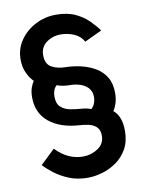

<svg xmlns="http://www.w3.org/2000/svg" viewBox="-89 -778 702 928"><g transform="rotate(-10 262.0 -313.5)"><path d="M443 -208Q461 -194 471.5 -168.5Q482 -143 482 -105Q482 -53 461.5 -16.5Q441 20 408.5 43Q376 66 338.5 77Q301 88 267 88Q216 88 175.5 71.5Q135 55 105 32Q75 9 57 -11L128 -79Q160 -46 193 -31.5Q226 -17 262 -17Q302 -17 335 -39Q368 -61 368 -101Q368 -129 353 -143.5Q338 -158 315.5 -163Q293 -168 271 -169Q177 -175 122.5 -219.5Q68 -264 68 -341Q68 -369 75 -388.5Q82 -408 90 -419Q73 -434 59 -463.5Q45 -493 45 -532Q45 -583 73.5 -624.5Q102 -666 149 -690.5Q196 -715 250 -715Q306 -715 344.5 -697Q383 -679 409.5 -652.5Q436 -626 453 -602L368 -562Q353 -590 322 -603.5Q291 -617 257 -617Q216 -617 186 -594.5Q156 -572 156 -533Q156 -489 185 -473Q214 -457 257 -457Q294 -456 331 -447Q368 -438 399 -419.5Q430 -401 448.5 -370Q467 -339 467 -293Q467 -265 459.5 -242Q452 -219 443 -208ZM175 -327Q175 -291 193.5 -274.5Q212 -258 239 -253Q266 -248 293.5 -246Q321 -244 340 -236Q351 -245 357 -260Q363 -275 363 -291Q363 -320 346.5 -337Q330 -354 306.5 -361Q283 -368 261 -368Q242 -368 224 -371Q206 -374 195 -379Q175 -360 175 -327Z"/></g></svg>

Font: Raleway SemiBold
Style: Regular
Weight: 600
Designer: Matt McInerney, Pablo Impallari, Rodrigo Fuenzalida
Foundry: Matt McInerney, Pablo Impallari, Rodrigo Fuenzalida
Version: Version 4.026